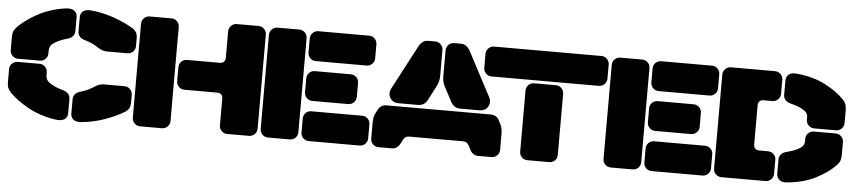

<svg xmlns="http://www.w3.org/2000/svg" viewBox="-43 -960 5419 1219"><g transform="rotate(5 2667.0 -350.5)"><path d="M477.1 -513.2Q428.2 -525.9 428.2 -566.9V-655.8Q428.2 -681.2 445.6 -695.1Q462.9 -709 495.1 -706.1Q571.3 -699.2 643.1 -673.8Q714.8 -648.4 766.1 -617.2Q783.7 -606.4 791.7 -592Q799.8 -577.6 799.8 -555.2V-505.9Q799.8 -484.4 785.2 -469.7Q770.5 -455.1 749 -455.1H619.1Q589.8 -455.1 561 -474.1Q522 -501 477.1 -513.2ZM250 -425.8V-411.1Q250 -389.6 235.4 -374.8Q220.7 -359.9 199.2 -359.9H61Q39.6 -359.9 24.7 -374.8Q9.8 -389.6 9.8 -411.1V-495.1Q9.8 -516.6 15.9 -530.8Q22 -544.9 36.1 -560.1Q56.6 -581.1 85.2 -602.3Q113.8 -623.5 152.1 -645.3Q190.4 -667 239.5 -683.1Q288.6 -699.2 338.9 -705.1Q371.6 -708.5 389.9 -694.8Q408.2 -681.2 408.2 -655.8V-566.9Q408.2 -526.4 358.9 -513.2Q309.6 -500 272 -474.1Q250 -458 250 -425.8ZM250 -289.1V-273.9Q250 -242.2 272 -226.1Q309.6 -200.2 358.9 -187Q408.2 -173.8 408.2 -132.8V-43.9Q408.2 -18.6 390.1 -5.1Q372.1 8.3 338.9 4.9Q288.6 -1 239.5 -17.1Q190.4 -33.2 152.1 -54.9Q113.8 -76.7 85.2 -97.9Q56.6 -119.1 36.1 -140.1Q22 -155.3 15.9 -169.4Q9.8 -183.6 9.8 -205.1V-289.1Q9.8 -310.5 24.7 -325.2Q39.6 -339.8 61 -339.8H199.2Q220.7 -339.8 235.4 -325.2Q250 -310.5 250 -289.1ZM477.1 -187Q517.6 -198.2 561 -226.1Q589.8 -245.1 619.1 -245.1H749Q770.5 -245.1 785.2 -230.2Q799.8 -215.3 799.8 -193.8V-145Q799.8 -122.6 791.7 -108.2Q783.7 -93.8 766.1 -83Q714.8 -51.8 643.1 -26.4Q571.3 -1 495.1 5.9Q462.9 8.8 445.6 -4.9Q428.2 -18.6 428.2 -43.9V-132.8Q428.2 -174.3 477.1 -187Z M1059.6 -648.9V-50.8Q1059.6 -29.3 1044.9 -14.6Q1030.3 0 1008.8 0H870.6Q849.1 0 834.2 -14.6Q819.3 -29.3 819.3 -50.8V-648.9Q819.3 -670.4 834.2 -685.3Q849.1 -700.2 870.6 -700.2H1008.8Q1030.3 -700.2 1044.9 -685.3Q1059.6 -670.4 1059.6 -648.9ZM1130.4 -445.8H1339.4Q1356 -445.8 1365.2 -455.1Q1374.5 -464.4 1374.5 -481V-648.9Q1374.5 -670.4 1389.4 -685.3Q1404.3 -700.2 1425.8 -700.2H1563.5Q1585 -700.2 1599.9 -685.3Q1614.7 -670.4 1614.7 -648.9V-50.8Q1614.7 -29.3 1599.9 -14.6Q1585 0 1563.5 0H1425.8Q1404.3 0 1389.4 -14.6Q1374.5 -29.3 1374.5 -50.8V-221.2Q1374.5 -237.8 1365.2 -246.8Q1356 -255.9 1339.4 -255.9H1130.4Q1108.9 -255.9 1094.2 -270.8Q1079.6 -285.6 1079.6 -307.1V-395Q1079.6 -416.5 1094.2 -431.2Q1108.9 -445.8 1130.4 -445.8Z M1823.7 0H1685.5Q1664.1 0 1649.2 -14.6Q1634.3 -29.3 1634.3 -50.8V-648.9Q1634.3 -670.4 1649.2 -685.3Q1664.1 -700.2 1685.5 -700.2H1823.7Q1845.2 -700.2 1859.9 -685.3Q1874.5 -670.4 1874.5 -648.9V-50.8Q1874.5 -29.3 1859.9 -14.6Q1845.2 0 1823.7 0ZM2268.6 -509.8H1945.3Q1923.8 -509.8 1909.2 -524.7Q1894.5 -539.6 1894.5 -561V-648.9Q1894.5 -670.4 1909.2 -685.3Q1923.8 -700.2 1945.3 -700.2H2268.6Q2290 -700.2 2304.7 -685.3Q2319.3 -670.4 2319.3 -648.9V-561Q2319.3 -539.6 2304.7 -524.7Q2290 -509.8 2268.6 -509.8ZM2173.3 -255.9H1945.3Q1923.8 -255.9 1909.2 -270.8Q1894.5 -285.6 1894.5 -307.1V-395Q1894.5 -416.5 1909.2 -431.2Q1923.8 -445.8 1945.3 -445.8H2173.3Q2194.8 -445.8 2209.7 -431.2Q2224.6 -416.5 2224.6 -395V-307.1Q2224.6 -285.6 2209.7 -270.8Q2194.8 -255.9 2173.3 -255.9ZM2268.6 0H1945.3Q1923.8 0 1909.2 -14.6Q1894.5 -29.3 1894.5 -50.8V-139.2Q1894.5 -160.6 1909.2 -175.3Q1923.8 -189.9 1945.3 -189.9H2268.6Q2290 -189.9 2304.7 -175.3Q2319.3 -160.6 2319.3 -139.2V-50.8Q2319.3 -29.3 2304.7 -14.6Q2290 0 2268.6 0Z M2647.9 -700.2H2689Q2710.4 -700.2 2725.3 -685.3Q2740.2 -670.4 2740.2 -648.9V-484.9Q2740.2 -449.2 2724.1 -418.9L2675.3 -325.2Q2656.2 -289.1 2615.2 -289.1H2492.2Q2455.1 -289.1 2438 -317.4Q2420.9 -345.7 2438 -378.9L2584 -655.8Q2596.2 -679.2 2611.3 -689.7Q2626.5 -700.2 2647.9 -700.2ZM2811 -700.2H2851.1Q2872.6 -700.2 2887.7 -689.7Q2902.8 -679.2 2915 -655.8L3061 -378.9Q3078.1 -345.7 3061.3 -317.4Q3044.4 -289.1 3007.3 -289.1H2885.3Q2845.7 -289.1 2826.2 -324.2L2775.9 -418.9Q2760.3 -448.2 2760.3 -484.9V-648.9Q2760.3 -670.4 2774.9 -685.3Q2789.6 -700.2 2811 -700.2ZM2418 -269H3081.1Q3118.2 -269 3135.3 -236.8L3147.9 -211.9Q3160.2 -188.5 3160.2 -151.9V-50.8Q3160.2 -29.3 3145.3 -14.6Q3130.4 0 3108.9 0H3024.9Q2990.7 0 2973.1 -33.2L2960 -58.1Q2953.1 -71.8 2944.3 -77.9Q2935.5 -84 2919.9 -84H2579.1Q2563.5 -84 2554.7 -77.9Q2545.9 -71.8 2539.1 -58.1L2525.9 -33.2Q2508.3 0 2474.1 0H2390.1Q2368.7 0 2353.8 -14.6Q2338.9 -29.3 2338.9 -50.8V-151.9Q2338.9 -188.5 2351.1 -211.9L2364.3 -236.8Q2381.3 -269 2418 -269Z M3749 -509.8H3065.9Q3044.4 -509.8 3029.5 -524.7Q3014.6 -539.6 3014.6 -561V-648.9Q3014.6 -670.4 3029.5 -685.3Q3044.4 -700.2 3065.9 -700.2H3749Q3770.5 -700.2 3785.2 -685.3Q3799.8 -670.4 3799.8 -648.9V-561Q3799.8 -539.6 3785.2 -524.7Q3770.5 -509.8 3749 -509.8ZM3477.1 0H3338.9Q3317.4 0 3302.7 -14.6Q3288.1 -29.3 3288.1 -50.8V-439Q3288.1 -460.4 3302.7 -475.3Q3317.4 -490.2 3338.9 -490.2H3477.1Q3498.5 -490.2 3513.2 -475.3Q3527.8 -460.4 3527.8 -439V-50.8Q3527.8 -29.3 3513.2 -14.6Q3498.5 0 3477.1 0Z M4008.8 0H3870.6Q3849.1 0 3834.2 -14.6Q3819.3 -29.3 3819.3 -50.8V-648.9Q3819.3 -670.4 3834.2 -685.3Q3849.1 -700.2 3870.6 -700.2H4008.8Q4030.3 -700.2 4044.9 -685.3Q4059.6 -670.4 4059.6 -648.9V-50.8Q4059.6 -29.3 4044.9 -14.6Q4030.3 0 4008.8 0ZM4453.6 -509.8H4130.4Q4108.9 -509.8 4094.2 -524.7Q4079.6 -539.6 4079.6 -561V-648.9Q4079.6 -670.4 4094.2 -685.3Q4108.9 -700.2 4130.4 -700.2H4453.6Q4475.1 -700.2 4489.7 -685.3Q4504.4 -670.4 4504.4 -648.9V-561Q4504.4 -539.6 4489.7 -524.7Q4475.1 -509.8 4453.6 -509.8ZM4358.4 -255.9H4130.4Q4108.9 -255.9 4094.2 -270.8Q4079.6 -285.6 4079.6 -307.1V-395Q4079.6 -416.5 4094.2 -431.2Q4108.9 -445.8 4130.4 -445.8H4358.4Q4379.9 -445.8 4394.8 -431.2Q4409.7 -416.5 4409.7 -395V-307.1Q4409.7 -285.6 4394.8 -270.8Q4379.9 -255.9 4358.4 -255.9ZM4453.6 0H4130.4Q4108.9 0 4094.2 -14.6Q4079.6 -29.3 4079.6 -50.8V-139.2Q4079.6 -160.6 4094.2 -175.3Q4108.9 -189.9 4130.4 -189.9H4453.6Q4475.1 -189.9 4489.7 -175.3Q4504.4 -160.6 4504.4 -139.2V-50.8Q4504.4 -29.3 4489.7 -14.6Q4475.1 0 4453.6 0Z M4523.9 -50.8V-648.9Q4523.9 -670.4 4538.8 -685.3Q4553.7 -700.2 4575.2 -700.2H4855Q4876.5 -700.2 4891.4 -685.3Q4906.2 -670.4 4906.2 -648.9V-561Q4906.2 -539.6 4891.4 -524.7Q4876.5 -509.8 4855 -509.8H4799.3Q4782.7 -509.8 4773.4 -500.7Q4764.2 -491.7 4764.2 -475.1V-225.1Q4764.2 -208.5 4773.4 -199.2Q4782.7 -189.9 4799.3 -189.9H4855Q4876.5 -189.9 4891.4 -175.3Q4906.2 -160.6 4906.2 -139.2V-50.8Q4906.2 -29.3 4891.4 -14.6Q4876.5 0 4855 0H4575.2Q4553.7 0 4538.8 -14.6Q4523.9 -29.3 4523.9 -50.8ZM4976.1 -502.9Q4926.3 -515.1 4926.3 -557.1V-646Q4926.3 -670.9 4943.4 -685.3Q4960.4 -699.7 4991.2 -696.8Q5097.7 -687 5174.8 -647.7Q5252 -608.4 5298.3 -560.1Q5312.5 -545.4 5318.4 -530Q5324.2 -514.6 5324.2 -491.2V-411.1Q5324.2 -389.6 5309.3 -374.8Q5294.4 -359.9 5272.9 -359.9H5135.3Q5113.8 -359.9 5098.9 -374.8Q5084 -389.6 5084 -411.1V-425.8Q5084 -452.6 5062 -467.8Q5027.8 -490.7 4976.1 -502.9ZM4976.1 -196.8Q5027.8 -209 5062 -231.9Q5084 -247.1 5084 -273.9V-289.1Q5084 -310.5 5098.9 -325.2Q5113.8 -339.8 5135.3 -339.8H5272.9Q5294.4 -339.8 5309.3 -325.2Q5324.2 -310.5 5324.2 -289.1V-209Q5324.2 -185.5 5318.4 -170.2Q5312.5 -154.8 5298.3 -140.1Q5252 -91.8 5174.8 -52.2Q5097.7 -12.7 4991.2 -2.9Q4960.4 0 4943.4 -14.6Q4926.3 -29.3 4926.3 -54.2V-143.1Q4926.3 -184.6 4976.1 -196.8Z"/></g></svg>

Font: Nastup Soft
Style: Regular
Weight: 400
Designer: Maksym Kobuzan
Foundry: Zakznak
Version: Version 1.020;hotconv 1.0.109;makeotfexe 2.5.65596